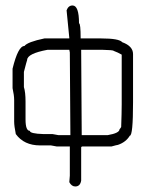

<svg xmlns="http://www.w3.org/2000/svg" viewBox="-20 -676 540 694"><path d="M242.2 -656.2Q265.6 -656.2 265.6 -591.8Q271.5 -591.8 271.5 -537.1H345.7Q410.6 -537.1 421.9 -523.4Q460.9 -509.3 460.9 -480.5V-306.6Q460.9 -185.5 449.2 -185.5Q435.1 -162.1 406.2 -152.3Q403.3 -152.3 382.8 -146.5H277.3Q273.4 -146 273.4 -142.6V-23.4Q270 -2 252 -2Q238.8 -2 230.5 -17.6L232.4 -41V-146.5H185.5Q166.5 -150.4 164.1 -150.4H125Q66.9 -150.4 37.1 -191.4Q31.2 -220.7 31.2 -236.3V-314.5Q31.2 -331.1 25.4 -357.4V-427.7Q45.4 -509.8 68.4 -509.8Q79.6 -524.4 140.6 -537.1H230.5V-539.1Q220.7 -633.8 220.7 -638.7Q227.1 -656.2 242.2 -656.2ZM66.4 -416V-361.3Q72.3 -342.8 72.3 -308.6V-244.1Q72.3 -203.1 87.9 -203.1Q87.9 -192.9 136.7 -191.4H169.9Q189 -187.5 191.4 -187.5H234.4V-189.5Q234.4 -263.7 232.4 -486.3L230.5 -496.1H152.3Q78.1 -482.4 78.1 -459Q76.7 -456.1 66.4 -416ZM273.4 -496.1Q275.4 -269.5 275.4 -187.5H369.1Q412.1 -194.8 412.1 -209Q413.1 -209 418 -216.8Q419.9 -268.6 419.9 -298.8V-478.5Q406.7 -486.3 390.6 -492.2Q390.6 -495.1 347.7 -496.1Z"/></svg>

Font: CEF Fonts CJK Mono
Style: Regular
Weight: 400
Designer: PartyBoss (派对大魔王)
Version: Release 2.25